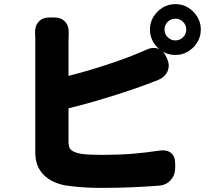

<svg xmlns="http://www.w3.org/2000/svg" viewBox="-20 -861 1040 936"><path d="M782 -717Q782 -695 797.5 -679.5Q813 -664 835 -664Q857 -664 872.5 -679.5Q888 -695 888 -717Q888 -739 872.5 -754.5Q857 -770 835 -770Q813 -770 797.5 -754.5Q782 -739 782 -717ZM244 -776Q279 -776 298 -754.5Q317 -733 315 -698Q315 -693 314.5 -678.5Q314 -664 314 -659V-491Q373 -506 432.5 -524Q492 -542 545.5 -560.5Q599 -579 640 -596Q649 -599 668 -607.5Q687 -616 692 -618Q728 -635 757 -621Q736 -638 723.5 -663Q711 -688 711 -717Q711 -751 728 -779Q745 -807 773 -824Q801 -841 835 -841Q869 -841 897 -824Q925 -807 942 -779Q959 -751 959 -717Q959 -683 942 -655Q925 -627 897 -610Q869 -593 835 -593Q802 -593 774 -609Q784 -599 791 -583L795 -574Q809 -542 797 -514Q785 -486 753 -472Q743 -468 736.5 -465.5Q730 -463 722 -460Q714 -457 696 -450Q648 -432 584 -411Q520 -390 450 -369.5Q380 -349 314 -333V-168Q314 -139 329 -128Q344 -117 376 -111Q398 -108 424.5 -107Q451 -106 482 -106Q560 -106 627 -111.5Q694 -117 758 -127Q793 -132 813.5 -115.5Q834 -99 834 -64V-43Q834 -8 812.5 16.5Q791 41 756 44Q689 49 622 52Q555 55 472 55Q421 55 376.5 51.5Q332 48 299 43Q230 30 191 -10.5Q152 -51 152 -118Q152 -149 152 -196Q152 -243 152 -298.5Q152 -354 152 -410.5Q152 -467 152 -517Q152 -567 152 -604.5Q152 -642 152 -659Q152 -676 152 -681Q152 -686 151 -698Q149 -733 168 -754.5Q187 -776 222 -776Z"/></svg>

Font: Chiron GoRound TC H
Style: Regular
Weight: 900
Designer: Ryoko NISHIZUKA 西塚涼子 (kana, bopomofo & ideographs); Paul D. Hunt (Latin, Greek & Cyrillic); Sandoll Communications 산돌커뮤니
Foundry: Adobe
Version: Version 1.000;hotconv 1.1.1;makeotfexe 2.6.0